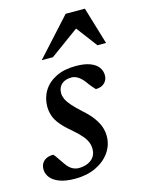

<svg xmlns="http://www.w3.org/2000/svg" viewBox="-107 -744 614 820"><g transform="rotate(-15 200.0 -334.5)"><path d="M58 -112.5Q64.5 -106 71 -96Q77.5 -86 92 -65.5Q106 -45 120 -37Q134 -29 149.5 -29Q171.5 -29 189 -36.5Q206.5 -44 216.5 -58.2Q226.5 -72.5 226.5 -93Q226.5 -108 221 -122.5Q215.5 -137 201 -154Q186.5 -171 159 -194.5Q131.5 -217.5 115.5 -237.5Q99.5 -257.5 93 -277Q86.5 -296.5 86.5 -317Q86.5 -355.5 105.5 -386.5Q124.5 -417.5 160.8 -435.5Q197 -453.5 248 -453.5Q287 -453.5 311.2 -444.2Q335.5 -435 347.2 -419.2Q359 -403.5 359 -383.5Q359 -369.5 352.5 -358.8Q346 -348 334.2 -342Q322.5 -336 306.5 -336Q301.5 -341.5 294.2 -349.5Q287 -357.5 274 -375.5Q261 -393 246.8 -402Q232.5 -411 218.5 -411Q190.5 -411 174.5 -396.8Q158.5 -382.5 158.5 -357Q158.5 -345.5 164.2 -332Q170 -318.5 184.8 -301.2Q199.5 -284 227 -259Q254.5 -235 270.2 -213Q286 -191 292.8 -171Q299.5 -151 299.5 -131Q299.5 -90.5 276.5 -58.2Q253.5 -26 214 -7.5Q174.5 11 123 11Q80.5 11 53.5 0.5Q26.5 -10 14 -26.8Q1.5 -43.5 1.5 -63Q1.5 -77.5 8 -88.8Q14.5 -100 27.2 -106.2Q40 -112.5 58 -112.5ZM115 -515 265 -680H350L399.5 -515H361.5L283.5 -618.5H306.5L164.5 -515Z"/></g></svg>

Font: Newsreader 16pt 16pt Medium
Style: Italic
Weight: 500
Italic angle: -17°
Version: Version 1.003